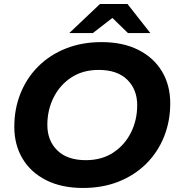

<svg xmlns="http://www.w3.org/2000/svg" viewBox="-20 -921 884 953"><path d="M392 12Q286 12 209.5 -26.5Q133 -65 92 -133.5Q51 -202 51 -292Q51 -381 82 -458Q113 -535 170.5 -592Q228 -649 307.5 -680.5Q387 -712 484 -712Q590 -712 666.5 -673.5Q743 -635 784 -566.5Q825 -498 825 -408Q825 -319 794 -242Q763 -165 705.5 -108Q648 -51 568.5 -19.5Q489 12 392 12ZM406 -126Q485 -126 542 -163.5Q599 -201 630 -263Q661 -325 661 -399Q661 -477 611.5 -525.5Q562 -574 470 -574Q391 -574 334 -536.5Q277 -499 246 -437Q215 -375 215 -301Q215 -223 264.5 -174.5Q314 -126 406 -126ZM324 -757 476 -901H613L726 -757H615L538 -832L441 -757Z"/></svg>

Font: Montserrat
Style: Bold Italic
Weight: 700
Italic angle: -11.3°
Designer: Julieta Ulanovsky
Foundry: Julieta Ulanovsky
Version: Version 9.000; ttfautohint (v1.8.4.7-5d5b)